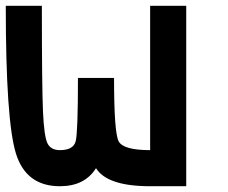

<svg xmlns="http://www.w3.org/2000/svg" viewBox="-20 -645 790 665"><path d="M500 -625H625V0H500Q351.6 0 312.5 -62.5Q273.4 0 187.5 0Q70.3 0 35.2 -113.3Q0 -226.6 0 -625H125Q125 -343.8 128.9 -257.8Q132.8 -171.9 144.5 -148.4Q156.2 -125 187.5 -125Q234.4 -125 242.2 -156.2Q250 -187.5 250 -375H375Q375 -187.5 390.6 -156.2Q406.2 -125 500 -125Z"/></svg>

Font: CraftyPE
Style: Regular
Weight: 400
Designer: Erek Butcher
Foundry: Haunted Coop
Version: Version 0.018;April 4, 2024;FontCreator 15.0.0.2962 64-bit